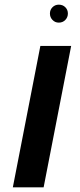

<svg xmlns="http://www.w3.org/2000/svg" viewBox="-20 -803 342 823"><path d="M153 -606H285L167 0H35ZM194 -745Q194 -761 205 -772Q216 -783 232 -783Q249 -783 260 -772Q271 -761 271 -745Q271 -729 260 -717.5Q249 -706 232 -706Q216 -706 205 -717.5Q194 -729 194 -745Z"/></svg>

Font: Libra Sans Modern
Style: Bold Italic
Weight: 700
Italic angle: -12°
Foundry: Stefan Peev, Context Ltd
Version: Version 1.000